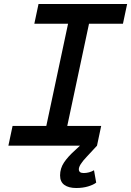

<svg xmlns="http://www.w3.org/2000/svg" viewBox="-20 -730 657 962"><path d="M22 0 43 -99H212L321 -611H152L173 -710H617L596 -611H426L317 -99H487L466 0ZM362 212Q324 212 302.5 196.5Q281 181 281 149Q281 114 300.5 84.5Q320 55 356 23L401 -19L466 0L414 56Q375 97 375 118Q375 137 399 137Q427 137 451 123L462 185Q448 196 421.5 204Q395 212 362 212Z"/></svg>

Font: Geist Mono Medium
Style: Italic
Weight: 500
Italic angle: -12°
Monospace: yes
Designer: Basement.studio, Andrés Briganti, Mateo Zaragoza
Foundry: Basement.studio, Vercel, Andrés Briganti, Guido Ferreyra, Mateo Zaragoza
Version: Version 1.500; ttfautohint (v1.8.4.7-5d5b)